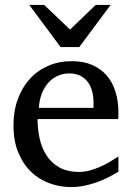

<svg xmlns="http://www.w3.org/2000/svg" viewBox="-20 -740 530 772"><path d="M456.1 -49.8Q435.1 -36.6 412.4 -25.4Q389.6 -14.2 365.5 -5.9Q341.3 2.4 316.4 7.3Q291.5 12.2 266.1 12.2Q220.7 12.2 178.7 -3.2Q136.7 -18.6 104.7 -49.3Q72.8 -80.1 53.5 -126.7Q34.2 -173.3 34.2 -235.8Q34.2 -294.4 51.8 -342Q69.3 -389.6 100.6 -423.6Q131.8 -457.5 174.8 -475.8Q217.8 -494.1 269 -494.1Q315.4 -494.1 350.6 -478.8Q385.7 -463.4 409.2 -436.3Q432.6 -409.2 444.3 -371.3Q456.1 -333.5 456.1 -289.1V-275.9Q456.1 -268.1 455.1 -261.2H130.9Q130.9 -223.1 138.9 -185.1Q147 -147 166 -116.7Q185.1 -86.4 217.3 -67.6Q249.5 -48.8 297.9 -48.8Q319.3 -48.8 340.3 -54.4Q361.3 -60.1 381.6 -68.8Q401.9 -77.6 420.4 -88.6Q439 -99.6 456.1 -110.8ZM356 -328.1Q356 -353 350.1 -374.3Q344.2 -395.5 332.3 -411.1Q320.3 -426.8 302 -435.8Q283.7 -444.8 258.8 -444.8Q233.9 -444.8 212.4 -435.3Q190.9 -425.8 174.6 -407.7Q158.2 -389.6 148.2 -364Q138.2 -338.4 136.2 -306.2H356ZM298.8 -550.8H223.6L97.7 -720.2H157.7L261.7 -621.1L364.7 -720.2H424.8Z"/></svg>

Font: Charis SIL
Style: Regular
Weight: 400
Foundry: SIL International
Version: Version 4.112